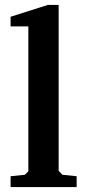

<svg xmlns="http://www.w3.org/2000/svg" viewBox="-20 -759 344 779"><path d="M23 0V-44L81 -50L95 -64V-652H23V-691L174 -739H218V-66L233 -50L291 -44V0Z"/></svg>

Font: Khartiya
Style: Bold
Weight: 700
Version: Version 1.0.2